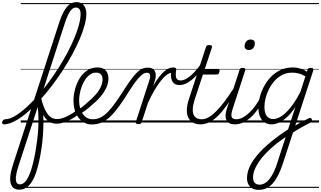

<svg xmlns="http://www.w3.org/2000/svg" viewBox="-195 -1154 3024 1808"><path d="M-159 17Q-169 17 -172.5 9.5Q-176 2 -174 -7Q-172 -16 -164 -23.5Q-156 -31 -145 -31Q-122 -31 -94 -42Q-66 -53 -35.5 -73Q-5 -93 27.5 -120.5Q60 -148 93.5 -181Q127 -214 160 -251Q212 -310 262 -377.5Q312 -445 357 -516Q402 -587 440 -658.5Q478 -730 505.5 -796.5Q533 -863 548.5 -921Q564 -979 564 -1024Q564 -1037 572 -1043.5Q580 -1050 591 -1050Q602 -1050 610 -1043Q618 -1036 618 -1024Q618 -978 602 -918Q586 -858 556.5 -788.5Q527 -719 487 -645Q447 -571 399 -496.5Q351 -422 297.5 -351.5Q244 -281 188 -219Q152 -180 115.5 -144.5Q79 -109 42.5 -79.5Q6 -50 -29 -28.5Q-64 -7 -97 5Q-130 17 -159 17ZM-14 632Q-44 632 -64.5 618Q-85 604 -93.5 575Q-102 546 -97.5 502Q-93 458 -73 397L363 -943Q396 -1043 434.5 -1088.5Q473 -1134 525 -1134Q555 -1134 575.5 -1120.5Q596 -1107 607 -1082.5Q618 -1058 618 -1024Q618 -1012 610 -1005.5Q602 -999 591 -999Q580 -999 572 -1005.5Q564 -1012 564 -1024Q564 -1043 559 -1056Q554 -1069 544 -1076Q534 -1083 519 -1083Q500 -1083 482.5 -1067.5Q465 -1052 448 -1018Q431 -984 413 -928L190 -240Q203 -190 208.5 -131Q214 -72 214 -9Q214 54 209.5 117.5Q205 181 196 241.5Q187 302 175.5 356Q164 410 150 454Q133 510 109.5 550Q86 590 55.5 611Q25 632 -14 632ZM-7 582Q9 582 23 573.5Q37 565 49.5 548.5Q62 532 73.5 508Q85 484 96 453Q108 416 119 370.5Q130 325 139 273Q148 221 155 165.5Q162 110 165 55.5Q168 1 167 -50.5Q166 -102 160 -146L-21 409Q-50 499 -45.5 540.5Q-41 582 -7 582ZM0 605H438V615H0ZM0 -20H438V0H0ZM0 -505H438V-500H0ZM0 -1125H438V-1115H0Z M341 11Q304 11 276 -4Q248 -19 227 -49Q206 -79 191 -123.5Q176 -168 163 -228Q161 -240 166.5 -245.5Q172 -251 179.5 -250Q187 -249 190 -238Q203 -184 218.5 -145.5Q234 -107 252 -82Q270 -57 292.5 -45Q315 -33 343 -33Q372 -33 404 -45Q436 -57 468 -75.5Q500 -94 527 -116Q534 -122 540 -118Q546 -114 549.5 -106.5Q553 -99 552.5 -90Q552 -81 544 -76Q510 -50 474 -30.5Q438 -11 403.5 0Q369 11 341 11ZM437 605V615ZM437 -20V0ZM437 -505V-500ZM437 -1125V-1115Z M527 -113Q556 -129 582.5 -149.5Q609 -170 632 -192Q674 -227 705 -262.5Q736 -298 753.5 -334.5Q771 -371 771 -406Q771 -436 756 -453Q741 -470 711 -470Q700 -470 695.5 -477Q691 -484 692.5 -494Q694 -504 702 -511.5Q710 -519 723 -519Q758 -519 781 -505.5Q804 -492 815 -469Q826 -446 826 -414Q826 -371 806 -327.5Q786 -284 749 -241Q712 -198 660 -156Q635 -133 606 -112Q577 -91 547 -73ZM438 605H882V615H438ZM438 -20H882V0H438ZM438 -505H882V-500H438ZM438 -1125H882V-1115H438Z M669 18Q638 18 611.5 7Q585 -4 563.5 -24Q542 -44 527 -72Q512 -100 504.5 -134Q497 -168 497 -207Q497 -257 511 -311.5Q525 -366 553 -413Q581 -460 623.5 -489.5Q666 -519 723 -519Q733 -519 737 -511.5Q741 -504 739 -494Q737 -484 729.5 -477Q722 -470 711 -470Q679 -470 653.5 -452.5Q628 -435 608.5 -406.5Q589 -378 576 -343.5Q563 -309 556.5 -273.5Q550 -238 550 -208Q550 -170 559 -137.5Q568 -105 584.5 -81Q601 -57 624.5 -44Q648 -31 678 -31Q719 -31 755 -49.5Q791 -68 826 -105.5Q861 -143 900 -198.5Q939 -254 985 -327Q1024 -387 1053.5 -424.5Q1083 -462 1106.5 -482Q1130 -502 1151.5 -509.5Q1173 -517 1195 -517Q1205 -517 1209.5 -509.5Q1214 -502 1212 -493Q1210 -484 1203 -476.5Q1196 -469 1185 -469Q1172 -469 1156.5 -460Q1141 -451 1121 -431Q1101 -411 1076 -377Q1051 -343 1020 -294Q970 -214 927.5 -155Q885 -96 845 -57.5Q805 -19 762.5 -0.5Q720 18 669 18ZM882 605H1007V615H882ZM882 -20H1007V0H882ZM882 -505H1007V-500H882ZM882 -1125H1007V-1115H882Z M1108 15Q1096 15 1088.5 10Q1081 5 1084 -6L1210 -394Q1223 -433 1217.5 -451Q1212 -469 1188 -469Q1179 -469 1174.5 -476.5Q1170 -484 1171.5 -493Q1173 -502 1180 -509.5Q1187 -517 1197 -517Q1221 -517 1236.5 -509.5Q1252 -502 1261 -488Q1270 -474 1271.5 -453.5Q1273 -433 1268 -409L1247 -344Q1276 -395 1302.5 -429Q1329 -463 1352.5 -483Q1376 -503 1397 -511Q1418 -519 1436 -519Q1447 -519 1452 -511.5Q1457 -504 1455 -494Q1453 -484 1445.5 -476.5Q1438 -469 1425 -469Q1404 -469 1377.5 -450.5Q1351 -432 1321.5 -395.5Q1292 -359 1260.5 -306Q1229 -253 1198 -184L1139 -4Q1136 6 1129.5 10.5Q1123 15 1108 15ZM1007 605H1436V615H1007ZM1007 -20H1436V0H1007ZM1007 -505H1436V-500H1007ZM1007 -1125H1436V-1115H1007Z M1496 -353Q1449 -353 1429.5 -385Q1410 -417 1416 -474L1434 -519Q1451 -519 1458 -514Q1465 -509 1464 -495Q1458 -457 1461 -435.5Q1464 -414 1475.5 -405Q1487 -396 1506 -396Q1525 -396 1547.5 -406.5Q1570 -417 1595 -437Q1620 -457 1646 -486.5Q1672 -516 1698 -553Q1703 -560 1710.5 -556.5Q1718 -553 1722 -545Q1726 -537 1720 -528Q1688 -478 1650 -438.5Q1612 -399 1572.5 -376Q1533 -353 1496 -353ZM1436 605H1461V615H1436ZM1436 -20H1461V0H1436ZM1436 -505H1461V-500H1436ZM1436 -1125H1461V-1115H1436Z M1692 17Q1650 17 1621 0Q1592 -17 1577.5 -48Q1563 -79 1564.5 -122Q1566 -165 1583 -218L1744 -709Q1748 -721 1754.5 -725.5Q1761 -730 1775 -730Q1792 -730 1798 -724Q1804 -718 1800 -706L1732 -500H1859Q1870 -500 1872.5 -494Q1875 -488 1871 -476Q1868 -463 1861.5 -457.5Q1855 -452 1845 -452H1716L1639 -219Q1623 -169 1620.5 -133Q1618 -97 1628 -74.5Q1638 -52 1657.5 -41.5Q1677 -31 1705 -31Q1715 -31 1719 -23.5Q1723 -16 1722 -7Q1721 2 1713.5 9.5Q1706 17 1692 17ZM1461 605H1849V615H1461ZM1461 -20H1849V0H1461ZM1461 -505H1849V-500H1461ZM1461 -1125H1849V-1115H1461Z M1691 17Q1680 17 1675.5 9.5Q1671 2 1672.5 -7Q1674 -16 1682.5 -23.5Q1691 -31 1706 -31Q1736 -31 1768.5 -49Q1801 -67 1838.5 -104Q1876 -141 1918.5 -197Q1961 -253 2010 -330Q2017 -341 2026 -339.5Q2035 -338 2040 -330Q2045 -322 2039 -312Q1986 -225 1940.5 -162Q1895 -99 1854 -59.5Q1813 -20 1773 -1.5Q1733 17 1691 17ZM1848 605V615ZM1848 -20V0ZM1848 -505V-500ZM1848 -1125V-1115Z M2017 17Q1987 17 1967 7Q1947 -3 1937.5 -22.5Q1928 -42 1929 -69.5Q1930 -97 1942 -132L2060 -494Q2064 -506 2070 -510.5Q2076 -515 2090 -515Q2106 -515 2112 -509Q2118 -503 2114 -491L1996 -129Q1979 -78 1986 -54.5Q1993 -31 2031 -31Q2042 -31 2046 -23.5Q2050 -16 2048.5 -7Q2047 2 2039 9.5Q2031 17 2017 17ZM2148 -683Q2131 -683 2119.5 -692Q2108 -701 2108 -719Q2108 -743 2123 -762.5Q2138 -782 2165 -782Q2183 -782 2194 -773Q2205 -764 2205 -745Q2205 -722 2190.5 -702.5Q2176 -683 2148 -683ZM1849 605H2174V615H1849ZM1849 -20H2174V0H1849ZM1849 -505H2174V-500H1849ZM1849 -1125H2174V-1115H1849Z M2017 17Q2006 17 2001.5 9.5Q1997 2 1998.5 -7Q2000 -16 2008.5 -23.5Q2017 -31 2032 -31Q2060 -31 2091 -47.5Q2122 -64 2153 -93Q2184 -122 2212 -161.5Q2240 -201 2263 -247Q2268 -257 2277 -256.5Q2286 -256 2292.5 -249.5Q2299 -243 2294 -233Q2269 -179 2238 -133Q2207 -87 2171 -53.5Q2135 -20 2096.5 -1.5Q2058 17 2017 17ZM2174 605V615ZM2174 -20V0ZM2174 -505V-500ZM2174 -1125V-1115Z M2554 49Q2573 36 2594 23.5Q2615 11 2636.5 -1Q2658 -13 2678 -23Q2698 -33 2715 -41Q2726 -46 2732.5 -42Q2739 -38 2741.5 -29.5Q2744 -21 2740.5 -12.5Q2737 -4 2728 1Q2708 10 2685.5 22.5Q2663 35 2638.5 48.5Q2614 62 2590 77Q2566 92 2544 107ZM2241 634Q2188 634 2159.5 603.5Q2131 573 2131 524Q2131 480 2148.5 434.5Q2166 389 2199 343Q2232 297 2279.5 250Q2327 203 2386 158Q2409 140 2431 124Q2453 108 2475 93Q2497 78 2518 64L2587 -148Q2548 -88 2508 -51.5Q2468 -15 2431.5 1Q2395 17 2364 17Q2325 17 2296.5 -2Q2268 -21 2253 -57Q2238 -93 2238 -141Q2238 -186 2251 -237.5Q2264 -289 2290 -338.5Q2316 -388 2355 -429Q2394 -470 2446.5 -494.5Q2499 -519 2564 -519Q2585 -519 2608 -514.5Q2631 -510 2653.5 -501Q2676 -492 2695 -479L2701 -496Q2704 -507 2710.5 -511Q2717 -515 2730 -515Q2748 -515 2753 -507.5Q2758 -500 2754 -488L2469 385Q2449 446 2426 492.5Q2403 539 2375.5 570.5Q2348 602 2314.5 618Q2281 634 2241 634ZM2249 585Q2283 585 2313 561.5Q2343 538 2369 492Q2395 446 2416 380L2495 136Q2482 145 2467 156Q2452 167 2437 177.5Q2422 188 2408 199Q2354 243 2312.5 285.5Q2271 328 2243.5 368.5Q2216 409 2202 446Q2188 483 2188 517Q2188 538 2194.5 553.5Q2201 569 2214.5 577Q2228 585 2249 585ZM2378 -33Q2415 -33 2457 -61Q2499 -89 2544.5 -146Q2590 -203 2634 -290L2681 -435Q2645 -456 2615 -463Q2585 -470 2558 -470Q2506 -470 2464 -449Q2422 -428 2390.5 -392.5Q2359 -357 2337.5 -314.5Q2316 -272 2305.5 -228Q2295 -184 2295 -146Q2295 -111 2304 -86Q2313 -61 2332 -47Q2351 -33 2378 -33ZM2174 605H2809V615H2174ZM2174 -20H2809V0H2174ZM2174 -505H2809V-500H2174ZM2174 -1125H2809V-1115H2174Z"/></svg>

Font: Playwrite CU Guides
Style: Regular
Weight: 400
Designer: Veronika Burian, José Scaglione
Foundry: TypeTogether
Version: Version 1.003